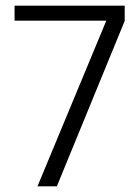

<svg xmlns="http://www.w3.org/2000/svg" viewBox="-20 -659 492 679"><path d="M112.5 0 356 -586H31.5V-639H421V-585L181 0Z"/></svg>

Font: Anek Latin Medium Light
Style: Regular
Weight: 300
Version: Version 1.003